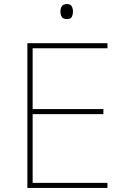

<svg xmlns="http://www.w3.org/2000/svg" viewBox="-20 -927 640 947"><path d="M115 0V-714H510V-689H141V-389H490V-364H141V-25H510V0ZM310 -833Q291 -833 284.5 -844Q278 -855 278 -870Q278 -884 284.5 -895.5Q291 -907 310 -907Q328 -907 334 -895.5Q340 -884 340 -870Q340 -857 335 -845Q330 -833 310 -833Z"/></svg>

Font: Noto Sans Mono Thin
Style: Regular
Weight: 100
Designer: Monotype Design Team
Foundry: Monotype Imaging Inc.
Version: Version 2.014